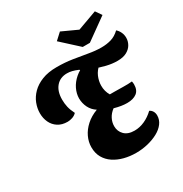

<svg xmlns="http://www.w3.org/2000/svg" viewBox="-205 -1044 1162 1220"><g transform="rotate(-30 376.5 -433.5)"><path d="M442.7 21.3Q397.7 21.3 356.2 10.7Q314.7 0 282.3 -21.5Q250 -43 231.5 -75.5Q213 -108 213 -151.7Q213 -190.3 230.2 -226.8Q247.3 -263.3 280.7 -293.5Q314 -323.7 362.3 -341.7Q332 -361 316.3 -392.3Q300.7 -423.7 300.3 -460.3Q300.7 -494.7 316.8 -528.3Q333 -562 364.2 -589.3Q395.3 -616.7 439.3 -631L521.7 -583Q490.7 -558 476.8 -525.5Q463 -493 462.7 -460.3Q462.3 -440 467.5 -420.5Q472.7 -401 482.7 -384.7Q498 -384.7 515.7 -384.7Q533.3 -384.7 550.5 -384.2Q567.7 -383.7 579.7 -383.7Q597.3 -383.7 615 -383.8Q632.7 -384 645.3 -385.7Q646.7 -379.7 647.3 -373.8Q648 -368 648 -362.7Q648 -320.7 622.2 -301.2Q596.3 -281.7 552 -281.7Q531 -281.7 508.7 -285.2Q486.3 -288.7 459 -296.3Q432.3 -276.3 418.8 -250Q405.3 -223.7 405.3 -195.3Q405.3 -157.7 430.8 -132Q456.3 -106.3 504.7 -106.3Q542.7 -106.3 579.5 -123Q616.3 -139.7 647 -169.3Q660.7 -163 668.7 -149.7Q676.7 -136.3 676.7 -118.7Q676.7 -87 657.2 -61Q637.7 -35 604 -16.8Q570.3 1.3 528.8 11.3Q487.3 21.3 442.7 21.3ZM164.7 -367.7Q123 -367.7 94.7 -386.2Q66.3 -404.7 52 -435.3Q37.7 -466 37.7 -502.7Q37.7 -538 51.3 -573.7Q65 -609.3 94.2 -638.7Q123.3 -668 168.5 -685.8Q213.7 -703.7 276.3 -703.7Q336.3 -703.7 390.3 -695.3Q444.3 -687 493.5 -678.2Q542.7 -669.3 586.3 -669.3Q624.7 -669.3 658 -679Q691.3 -688.7 720.7 -717Q736 -703.7 744.7 -684.3Q753.3 -665 753 -644Q753 -619.7 740.3 -596.7Q727.7 -573.7 701 -559Q674.3 -544.3 632.3 -544.3Q593.3 -544.3 552.5 -554.3Q511.7 -564.3 472.2 -579.7Q432.7 -595 396.3 -611.3L393.3 -617Q367 -628 349.3 -632.3Q331.7 -636.7 313.3 -636.7Q262.3 -636.7 232.8 -602Q203.3 -567.3 203.3 -507Q203.3 -478.3 209.3 -452Q215.3 -425.7 231.3 -394Q218 -380 199.3 -373.8Q180.7 -367.7 164.7 -367.7ZM484.3 -731.7 360 -845.3 407.7 -889.3 521.3 -837.3 664 -889.3 694.7 -845 536.7 -731.7Z"/></g></svg>

Font: Sansita Swashed Light
Style: Regular
Weight: 300
Designer: Pablo Cosgaya
Foundry: Omnibus-Type
Version: Version 1.003